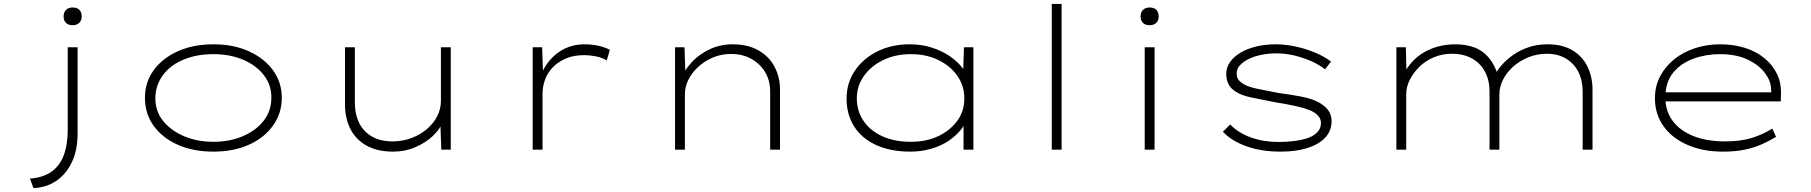

<svg xmlns="http://www.w3.org/2000/svg" viewBox="-20 -760 9197 975"><path d="M150 195 132 147Q198 142 240.5 112.5Q283 83 303.5 29Q324 -25 324 -102V-520H374V-82Q374 4 344 65.5Q314 127 263.5 160Q213 193 150 195ZM349 -632Q327 -632 315 -644Q303 -656 303 -677Q303 -697 315 -709.5Q327 -722 349 -722Q371 -722 383 -710Q395 -698 395 -677Q395 -657 383 -644.5Q371 -632 349 -632Z M1064 10Q961 10 882.5 -25Q804 -60 760 -121.5Q716 -183 716 -263Q716 -342 760 -403Q804 -464 882.5 -499.5Q961 -535 1064 -535Q1166 -535 1244 -499.5Q1322 -464 1366.5 -403Q1411 -342 1411 -263Q1411 -185 1366.5 -122.5Q1322 -60 1244 -25Q1166 10 1064 10ZM1064 -40Q1147 -40 1213.5 -68.5Q1280 -97 1319 -147Q1358 -197 1358 -263Q1359 -327 1320.5 -377.5Q1282 -428 1215 -456.5Q1148 -485 1064 -485Q978 -485 911.5 -457Q845 -429 807.5 -378.5Q770 -328 769 -263Q768 -197 807 -147.5Q846 -98 913 -69Q980 -40 1064 -40Z M1977 10Q1896 10 1841.5 -20.5Q1787 -51 1759.5 -105Q1732 -159 1732 -231V-520H1782V-241Q1782 -179 1804.5 -134.5Q1827 -90 1870 -66Q1913 -42 1973 -42Q2026 -42 2071 -59.5Q2116 -77 2149 -105.5Q2182 -134 2200.5 -170.5Q2219 -207 2219 -247V-520H2269V0H2221L2216 -137L2226 -138Q2215 -105 2179 -70.5Q2143 -36 2090.5 -13Q2038 10 1977 10Z M2685 0V-520H2733L2738 -378L2721 -364Q2739 -415 2771.5 -453.5Q2804 -492 2848.5 -513.5Q2893 -535 2948 -535Q2985 -535 3019 -527.5Q3053 -520 3077 -507L3061 -453Q3037 -468 3005 -474Q2973 -480 2948 -480Q2893 -480 2853.5 -463Q2814 -446 2787 -418Q2760 -390 2747.5 -355Q2735 -320 2735 -284V0Z M3408 0V-520H3456L3461 -370L3445 -373Q3461 -411 3496.5 -448Q3532 -485 3584.5 -510Q3637 -535 3700 -535Q3778 -535 3832 -504Q3886 -473 3913.5 -420.5Q3941 -368 3941 -305V0H3891V-295Q3891 -352 3865 -394.5Q3839 -437 3794.5 -461.5Q3750 -486 3693 -486Q3642 -486 3599 -467.5Q3556 -449 3524 -419Q3492 -389 3475 -353.5Q3458 -318 3458 -283V0H3434Q3428 0 3422.5 0Q3417 0 3408 0Z M4603 10Q4501 10 4428 -24Q4355 -58 4317 -118.5Q4279 -179 4279 -259Q4279 -338 4320.5 -400Q4362 -462 4434.5 -498.5Q4507 -535 4600 -535Q4661 -535 4713 -518Q4765 -501 4804 -474Q4843 -447 4867 -415.5Q4891 -384 4895 -356L4870 -363L4875 -520H4923V0H4873V-150L4892 -174Q4888 -138 4862.5 -105Q4837 -72 4798 -45.5Q4759 -19 4708.5 -4.5Q4658 10 4603 10ZM4606 -40Q4685 -40 4745.5 -69Q4806 -98 4841.5 -147Q4877 -196 4877 -260Q4877 -323 4842.5 -373.5Q4808 -424 4746.5 -454.5Q4685 -485 4606 -485Q4526 -485 4464 -454.5Q4402 -424 4366.5 -373.5Q4331 -323 4331 -260Q4331 -197 4364.5 -147Q4398 -97 4459.5 -68.5Q4521 -40 4606 -40Z M5321 0V-740H5371V0Z M5793 0V-520H5843V0ZM5818 -632Q5796 -632 5784 -644Q5772 -656 5772 -677Q5772 -697 5784 -709.5Q5796 -722 5818 -722Q5840 -722 5852 -710Q5864 -698 5864 -677Q5864 -657 5852 -644.5Q5840 -632 5818 -632Z M6483 10Q6386 10 6310 -17Q6234 -44 6190 -91L6227 -128Q6268 -85 6332.5 -62Q6397 -39 6472 -39Q6514 -39 6553 -44Q6592 -49 6622 -59.5Q6652 -70 6670 -89Q6688 -108 6688 -136Q6688 -176 6630 -201Q6602 -212 6559.5 -221.5Q6517 -231 6459 -240Q6388 -254 6336.5 -264.5Q6285 -275 6256 -294Q6232 -308 6219.5 -331Q6207 -354 6207 -384Q6207 -417 6226 -444.5Q6245 -472 6279.5 -492.5Q6314 -513 6359.5 -524Q6405 -535 6459 -535Q6506 -535 6558 -524Q6610 -513 6658 -493Q6706 -473 6739 -447L6709 -408Q6680 -431 6639.5 -449Q6599 -467 6553.5 -478Q6508 -489 6461 -489Q6424 -489 6387.5 -482Q6351 -475 6323 -461.5Q6295 -448 6277.5 -429.5Q6260 -411 6260 -388Q6260 -367 6270 -354Q6280 -341 6300 -330Q6325 -317 6368 -308.5Q6411 -300 6472 -288Q6533 -280 6582.5 -270.5Q6632 -261 6663 -247Q6702 -229 6722 -204Q6742 -179 6742 -145Q6742 -96 6710 -61.5Q6678 -27 6620 -8.5Q6562 10 6483 10Z M7071 0V-520H7119L7123 -361L7104 -371Q7116 -403 7140 -433Q7164 -463 7198 -486Q7232 -509 7276 -522Q7320 -535 7372 -535Q7427 -535 7471 -517.5Q7515 -500 7546.5 -459Q7578 -418 7595 -347L7572 -366L7570 -376Q7582 -402 7606 -429.5Q7630 -457 7664 -481Q7698 -505 7742 -520Q7786 -535 7839 -535Q7915 -535 7966 -504Q8017 -473 8042 -420.5Q8067 -368 8067 -305V0H8017V-295Q8017 -352 7995 -395Q7973 -438 7932 -462.5Q7891 -487 7836 -487Q7785 -487 7741 -469Q7697 -451 7664 -421.5Q7631 -392 7612.5 -355.5Q7594 -319 7594 -281V0H7544V-295Q7544 -353 7521 -396Q7498 -439 7455 -463Q7412 -487 7353 -487Q7303 -487 7260 -468.5Q7217 -450 7186.5 -419.5Q7156 -389 7138.5 -353.5Q7121 -318 7121 -283V0Z M8729 10Q8627 10 8548.5 -24.5Q8470 -59 8427 -120Q8384 -181 8384 -261Q8384 -323 8410.5 -373Q8437 -423 8482.5 -459.5Q8528 -496 8588 -515.5Q8648 -535 8715 -535Q8783 -535 8840.5 -517Q8898 -499 8939.5 -465Q8981 -431 9003.5 -385Q9026 -339 9024 -282L9023 -245H8428V-291H8996L8975 -283L8974 -307Q8973 -349 8942 -390Q8911 -431 8853.5 -458Q8796 -485 8714 -485Q8643 -485 8579.5 -462Q8516 -439 8476.5 -391Q8437 -343 8437 -264Q8437 -197 8473.5 -147Q8510 -97 8578.5 -69.5Q8647 -42 8741 -42Q8817 -42 8872.5 -58.5Q8928 -75 8980 -107L8999 -65Q8966 -45 8927 -27.5Q8888 -10 8840 0Q8792 10 8729 10Z"/></svg>

Font: Lexend Zetta ExtraLight
Style: Regular
Weight: 250
Version: Version 1.007